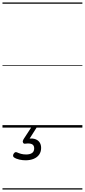

<svg xmlns="http://www.w3.org/2000/svg" viewBox="-20 -1030 685 1550"><path d="M186 264Q163 264 137 258.5Q111 253 92 240Q85 234 85.5 225.5Q86 217 91 210Q97 201 103 199Q109 197 117 200Q132 207 150 212Q168 217 191 217Q222 217 239 205Q256 193 256 168Q256 143 238 134Q220 125 184 130Q176 131 172 128.5Q168 126 166 121Q163 114 164 108.5Q165 103 170 94L234 -4H278L207 108L192 94Q230 84 257 91Q284 98 298 117Q312 136 312 164Q312 195 296.5 217.5Q281 240 252.5 252Q224 264 186 264ZM0 490H645V500H0ZM0 -20H645V0H0ZM0 -505H645V-500H0ZM0 -1010H645V-1000H0Z"/></svg>

Font: Playwrite AU TAS Guides
Style: Regular
Weight: 400
Designer: Veronika Burian, José Scaglione
Foundry: TypeTogether
Version: Version 1.003